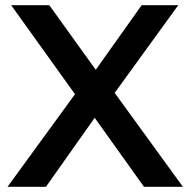

<svg xmlns="http://www.w3.org/2000/svg" viewBox="-20 -720 733 740"><path d="M535 0 345 -266 157 0H9L269 -357L23 -700H170L349 -451L526 -700H667L422 -362L685 0Z"/></svg>

Font: APTA Sans SemiBold
Style: Bold
Weight: 600
Version: Version 7.200